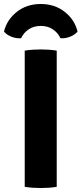

<svg xmlns="http://www.w3.org/2000/svg" viewBox="-46 -937 409 963"><path d="M78 -683Q97.5 -686.5 120.5 -687.8Q143.5 -689 158.5 -689Q174.5 -689 196.5 -687.8Q218.5 -686.5 238.5 -683V0Q218.5 3.5 196.5 4.8Q174.5 6 158.5 6Q143.5 6 120.5 4.8Q97.5 3.5 78 0ZM343 -778.5Q329 -762 305.5 -752.8Q282 -743.5 257.5 -745Q244 -773.5 218.5 -790.2Q193 -807 158.5 -807Q124 -807 98.5 -790.2Q73 -773.5 59.5 -745Q35 -743.5 11.5 -752.8Q-12 -762 -26 -778.5Q-12 -837.5 38 -877.2Q88 -917 158.5 -917Q229 -917 279 -877.2Q329 -837.5 343 -778.5Z"/></svg>

Font: Signika SC
Style: Regular
Weight: 300
Designer: Anna Giedryś
Foundry: Anna Giedryś
Version: Version 2.000